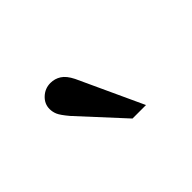

<svg xmlns="http://www.w3.org/2000/svg" viewBox="-45 -892 473 473"><g transform="rotate(-45 192.0 -655.5)"><path d="M216 -553 112 -666Q96 -685 92 -694.5Q88 -704 88 -714Q88 -732 102 -745Q116 -758 135 -758Q150 -758 162.5 -750Q175 -742 185 -722L263 -553Z"/></g></svg>

Font: Frank Ruhl Libre SemiBold
Style: Regular
Weight: 600
Designer: Yanek Iontef
Foundry: Fontef
Version: Version 6.003;gftools[0.9.30]